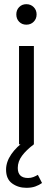

<svg xmlns="http://www.w3.org/2000/svg" viewBox="-20 -690 253 918"><path d="M106 -572Q85 -572 71.5 -586Q58 -600 58 -621Q58 -642 71.5 -656Q85 -670 106 -670Q127 -670 141 -656Q155 -642 155 -621Q155 -600 141 -586Q127 -572 106 -572ZM71 0V-470H142V0ZM106 208Q67 208 38 187Q9 166 9 121Q9 84 34 47.5Q59 11 102 -18L142 0Q106 27 85.5 54.5Q65 82 65 113Q65 161 114 161Q128 161 139.5 156.5Q151 152 161 146L181 185Q167 195 149 201.5Q131 208 106 208Z"/></svg>

Font: Outfit Light
Style: Regular
Weight: 300
Designer: Rodrigo Fuenzalida
Foundry: fragTYPE
Version: Version 1.100; ttfautohint (v1.8.4.7-5d5b)